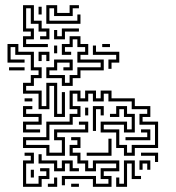

<svg xmlns="http://www.w3.org/2000/svg" viewBox="-20 -716 682 742"><path d="M69 -534V-576H99V-594H69V-696H111V-636H141V-606H171V-564H135V-576H159V-594H129V-624H99V-684H81V-606H111V-564H81V-546H165V-534ZM159 -624V-696H201V-666H249V-696H285V-684H261V-654H189V-684H171V-636H279V-660H291V-624ZM129 -660V-690H141V-660ZM189 -564V-600H201V-576H219V-606H285V-594H231V-564ZM219 -384V-414H159V-456H189V-486H261V-444H225V-456H249V-474H201V-444H171V-426H231V-396H249V-426H279V-456H369V-474H279V-516H309V-534H279V-564H261V-534H231V-516H255V-504H219V-546H249V-576H291V-546H321V-504H291V-486H381V-444H291V-414H261V-384ZM189 -264V-384H171V-294H129V-354H69V-396H99V-426H129V-444H99V-504H39V-534H21V-486H75V-474H9V-546H51V-516H111V-456H141V-414H111V-384H81V-366H141V-306H159V-396H201V-276H219V-360H231V-264ZM375 -534V-546H405V-534ZM189 -510V-540H201V-510ZM399 -450V-486H429V-504H339V-540H351V-516H441V-474H411V-450ZM129 -480V-516H171V-480H159V-504H141V-480ZM15 -444V-456H75V-444ZM159 -114V-144H69V-186H159V-246H249V-276H279V-294H249V-366H291V-336H309V-366H351V-336H369V-366H411V-336H501V-306H561V-264H531V-246H591V-144H501V-114H459V-144H429V-204H369V-246H471V-216H489V-264H459V-294H441V-264H405V-276H429V-306H471V-276H501V-204H459V-234H381V-216H441V-156H471V-126H489V-156H579V-234H519V-276H549V-294H489V-324H399V-354H381V-324H339V-354H321V-324H279V-354H261V-306H291V-264H261V-234H171V-174H81V-156H171V-126H219V-174H189V-216H309V-234H285V-246H321V-204H201V-186H231V-114ZM75 -324V-336H105V-324ZM339 -210V-306H381V-270H369V-294H351V-210ZM69 -204V-246H129V-264H69V-306H105V-294H81V-276H141V-234H81V-216H135V-204ZM309 -270V-300H321V-270ZM465 -174V-186H549V-204H525V-216H561V-174ZM339 6V-24H231V0H219V-36H351V-6H399V-24H369V-66H429V-84H351V-54H309V-84H279V-114H249V-156H279V-174H255V-186H291V-144H261V-126H291V-96H321V-66H339V-96H441V-54H381V-36H411V6ZM315 -114V-126H399V-180H411V-114ZM69 6V-96H99V-114H75V-126H111V-84H81V-6H129V-36H159V-54H135V-66H171V-24H141V6ZM579 -90V-114H525V-126H591V-90ZM189 -54V-84H129V-120H141V-96H201V-66H219V-96H261V-66H285V-54H249V-84H231V-54ZM429 6V-30H441V-6H459V-96H501V-36H525V-24H489V-84H471V6ZM519 -60V-96H561V-60H549V-84H531V-60ZM99 -30V-60H111V-30ZM165 6V-6H189V-30H201V6ZM255 6V-6H285V6Z"/></svg>

Font: Rubik Maze
Style: Regular
Weight: 400
Designer: Hubert and Fischer, NaN
Foundry: Hubert and Fischer, NaN
Version: Version 2.200